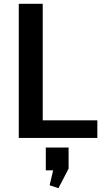

<svg xmlns="http://www.w3.org/2000/svg" viewBox="-20 -720 535 1002"><path d="M175 -92H488V0H78V-700H203V-21ZM338 50V160L285 262L239 247L273 102L322 169H219V50Z"/></svg>

Font: Pathway Extreme 28pt SemiBold
Style: Regular
Weight: 600
Designer: Eduardo Rodriguez Tunni
Foundry: Eduardo Rodriguez Tunni
Version: Version 1.001;gftools[0.9.26]